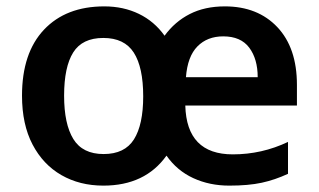

<svg xmlns="http://www.w3.org/2000/svg" viewBox="-20 -572 999 602"><path d="M685 -552Q788 -552 849.5 -487Q911 -422 911 -306V-241H561Q565 -88 710 -88Q801 -88 883 -127V-27Q842 -8 800.5 1Q759 10 699 10Q637 10 586 -13.5Q535 -37 502 -84Q435 10 304 10Q230 10 172.5 -23Q115 -56 82 -119Q49 -182 49 -272Q49 -406 118 -479Q187 -552 307 -552Q367 -552 415.5 -528.5Q464 -505 496 -460Q528 -504 575 -528Q622 -552 685 -552ZM680 -458Q630 -458 599 -426.5Q568 -395 563 -330H788Q788 -387 761.5 -422.5Q735 -458 680 -458ZM304 -453Q238 -453 209.5 -407.5Q181 -362 181 -272Q181 -183 210 -136Q239 -89 305 -89Q371 -89 400 -135Q429 -181 429 -270Q429 -361 399.5 -407Q370 -453 304 -453Z"/></svg>

Font: Noto Sans Thai Looped SemiBold
Style: Regular
Weight: 600
Designer: Sasikarn Vongin, Ben Mitchell
Foundry: The Fontpad Ltd
Version: Version 1.001; ttfautohint (v1.8.4.7-5d5b)